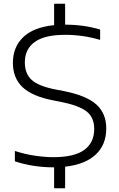

<svg xmlns="http://www.w3.org/2000/svg" viewBox="-20 -880 633 1020"><path d="M262.5 9Q213 9 160.5 1.2Q108 -6.5 59 -23V-78Q113 -60.5 166 -52.8Q219 -45 263 -45Q374.5 -45 427.5 -83.5Q480.5 -122 480.5 -195Q480.5 -257 439.2 -288.5Q398 -320 302.5 -339L261.5 -347Q150.5 -368.5 99.5 -417.2Q48.5 -466 48.5 -546Q48.5 -629.5 103 -682.2Q157.5 -735 267.5 -746.5V-860H326V-749Q426 -749 512 -723V-668Q421.5 -695 326 -695Q217 -695 164.5 -657Q112 -619 112 -549Q112 -488 148.8 -455Q185.5 -422 276 -404.5L317.5 -396.5Q439.5 -372.5 492 -324.8Q544.5 -277 544.5 -198Q544.5 -110.5 487.8 -58.2Q431 -6 326 5.5V120H267.5V9Q265 9 262.5 9Z"/></svg>

Font: Encode Sans Expanded Expanded Light
Style: Regular
Weight: 300
Width: 7
Designer: Multiple Designers
Foundry: Impallari Type
Version: Version 3.000; ttfautohint (v1.8.3) -l 8 -r 50 -G 200 -x 14 